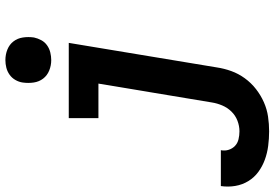

<svg xmlns="http://www.w3.org/2000/svg" viewBox="-245 -632 1018 712"><g transform="rotate(-90 264.0 -276.0)"><path d="M133 213Q106 213 79 209.5Q52 206 27.5 197Q3 188 -17.5 173Q-38 158 -51.5 136Q-65 114 -69.5 87.5Q-74 61 -70 34Q-70 34 -69.5 34Q-69 34 -69 34H63Q63 34 63 34Q63 34 63 34Q60 49 64.5 63Q69 77 79 86.5Q89 96 103.5 99.5Q118 103 133 103Q153 103 172.5 95.5Q192 88 206.5 73Q221 58 229 39Q237 20 240 1L310 -420H182V-530H461L370 19Q366 46 356.5 72.5Q347 99 330 122.5Q313 146 290 164Q267 182 241 193.5Q215 205 187.5 209Q160 213 133 213ZM397 -595Q377 -595 358.5 -602.5Q340 -610 328.5 -625Q317 -640 314 -660Q311 -680 314 -701Q316 -715 323.5 -728Q331 -741 343 -749.5Q355 -758 369 -761.5Q383 -765 397 -765Q418 -765 436.5 -757.5Q455 -750 466.5 -735Q478 -720 481 -700Q484 -680 481 -659Q478 -645 471 -632Q464 -619 452 -610.5Q440 -602 425.5 -598.5Q411 -595 397 -595Z"/></g></svg>

Font: Iosevka Slab XBdEx
Style: Italic
Weight: 800
Width: 7
Italic angle: -9°
Monospace: yes
Designer: Belleve Invis
Foundry: Belleve Invis
Version: Version 11.1.1; ttfautohint (v1.8.3)